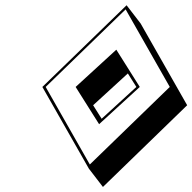

<svg xmlns="http://www.w3.org/2000/svg" viewBox="-20 -766 743 742"><path d="M703.3 -359.3 523.6 -675 469.2 -745.7 143.7 -430 323.4 -114.3 377.8 -43.5ZM474.1 -482.2 507 -430 372.8 -307.1 339.9 -359.3ZM272.3 -430 363 -286.1 520.2 -430 429.5 -574ZM636.1 -430 327.1 -130.3 156.5 -430 465.5 -729.7Z"/></svg>

Font: Stormning
Style: AsgardObl
Weight: 400
Designer: Robert Jablonski, Mew Too
Foundry: Cannot Into Space Fonts
Version: Version 0.90